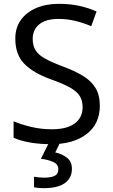

<svg xmlns="http://www.w3.org/2000/svg" viewBox="-20 -744 589 1004"><path d="M502 -191Q502 -96 433 -43Q364 10 247 10Q187 10 136 1Q85 -8 51 -24V-110Q87 -94 140.5 -81Q194 -68 251 -68Q331 -68 371.5 -99Q412 -130 412 -183Q412 -218 397 -242Q382 -266 345.5 -286.5Q309 -307 244 -330Q153 -363 106.5 -411Q60 -459 60 -542Q60 -599 89 -639.5Q118 -680 169.5 -702Q221 -724 288 -724Q347 -724 396 -713Q445 -702 485 -684L457 -607Q420 -623 376.5 -634Q333 -645 286 -645Q219 -645 185 -616.5Q151 -588 151 -541Q151 -505 166 -481Q181 -457 215 -438Q249 -419 307 -397Q370 -374 413.5 -347.5Q457 -321 479.5 -284Q502 -247 502 -191ZM356 139Q356 187 319 213.5Q282 240 208 240Q176 240 158 235V180Q167 182 182 183.5Q197 185 211 185Q247 185 266 175.5Q285 166 285 141Q285 115 258.5 103Q232 91 194 86L237 0H295L269 53Q305 61 330.5 81Q356 101 356 139Z"/></svg>

Font: Noto Sans Kaithi
Style: Regular
Weight: 400
Designer: Monotype Design Team
Foundry: Monotype Imaging Inc.
Version: Version 2.005; ttfautohint (v1.8.4.7-5d5b)